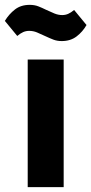

<svg xmlns="http://www.w3.org/2000/svg" viewBox="-45 -770 376 790"><path d="M217 0H69V-525H217ZM209 -601Q190 -601 174.5 -607Q159 -613 142 -621Q123 -630 107.5 -636.5Q92 -643 75 -643Q62 -643 50.5 -638Q39 -633 26 -622L-25 -684Q-8 -712 16.5 -731Q41 -750 77 -750Q97 -750 112.5 -744Q128 -738 144 -730Q163 -721 179 -714.5Q195 -708 211 -708Q224 -708 235.5 -713Q247 -718 260 -729L311 -667Q295 -639 270 -620Q245 -601 209 -601Z"/></svg>

Font: IBM Plex Sans
Style: Bold
Weight: 700
Designer: Mike Abbink, Paul van der Laan, Pieter van Rosmalen
Foundry: Bold Monday
Version: Version 3.201